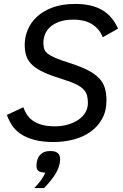

<svg xmlns="http://www.w3.org/2000/svg" viewBox="-20 -710 627 979"><path d="M99.1 -163.1Q105.5 -144 116.7 -126.5Q127.9 -108.9 146.5 -95.5Q165 -82 192.6 -74Q220.2 -65.9 259.8 -65.9Q294.4 -65.9 325 -74.5Q355.5 -83 378.4 -98.4Q401.4 -113.8 414.8 -135.7Q428.2 -157.7 428.2 -185.1Q428.2 -206.1 423.8 -222.9Q419.4 -239.7 406.2 -253.7Q393.1 -267.6 368.9 -279.8Q344.7 -292 305.2 -304.2Q245.6 -322.3 207 -339.6Q168.5 -356.9 146 -377.4Q123.5 -397.9 114.7 -423.1Q106 -448.2 106 -481.9Q106 -519.5 120.8 -556.6Q135.7 -593.8 167.2 -623.5Q198.7 -653.3 247.3 -671.6Q295.9 -689.9 363.8 -689.9Q407.2 -689.9 441.4 -681.9Q475.6 -673.8 502.2 -658Q528.8 -642.1 548.3 -618.7Q567.9 -595.2 582 -564L503.9 -520Q488.3 -561.5 450.7 -585.7Q413.1 -609.9 354 -609.9Q313 -609.9 283.9 -599.6Q254.9 -589.4 236.6 -573Q218.3 -556.6 209.7 -535.4Q201.2 -514.2 201.2 -492.2Q201.2 -475.1 204.8 -462.2Q208.5 -449.2 222.2 -437.7Q235.8 -426.3 262.2 -414.8Q288.6 -403.3 334 -389.2Q389.2 -371.6 425.5 -353.3Q461.9 -335 483.6 -312.7Q505.4 -290.5 514.2 -262.7Q522.9 -234.9 522.9 -199.2Q522.9 -143.6 500.2 -103.3Q477.5 -63 439.9 -36.9Q402.3 -10.7 353.8 1.7Q305.2 14.2 253.9 14.2Q195.3 14.2 154.3 2.9Q113.3 -8.3 85.4 -27.1Q57.6 -45.9 41.3 -71Q24.9 -96.2 15.1 -124ZM154.8 249Q172.9 230.5 188.5 209.5Q204.1 188.5 210.9 169.9Q188 169.9 177 162.1Q166 154.3 166 136.2Q166 117.2 172.1 100.3Q178.2 83.5 191.9 73.2Q207 60.1 236.8 60.1Q262.7 60.1 274.7 70.6Q286.6 81.1 286.6 102.1Q286.6 120.6 280.5 138.7Q274.4 156.7 264.6 173.8Q255.9 189 240.5 208.5Q225.1 228 204.6 249Z"/></svg>

Font: Lorenzo Sans
Style: Italic
Weight: 400
Italic angle: -12°
Foundry: Intel Corporation
Version: Version 1.00; ttfautohint (v1.5)